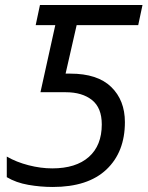

<svg xmlns="http://www.w3.org/2000/svg" viewBox="-20 -734 587 764"><path d="M190 10Q141 10 92.5 1.5Q44 -7 7 -29V-111Q45 -89 93.5 -76.5Q142 -64 188 -64Q282 -64 333.5 -109.5Q385 -155 385 -239Q385 -305 346 -336Q307 -367 242 -367H141L200 -634H122L139 -714H547L530 -634H285L241 -441H260Q368 -441 422.5 -388Q477 -335 477 -248Q477 -129 403.5 -59.5Q330 10 190 10Z"/></svg>

Font: Noto IKEA Latin
Style: Italic
Weight: 400
Italic angle: -12°
Designer: Monotype Design Team
Foundry: Monotype Imaging Inc.
Version: Version 1.0